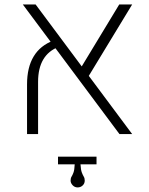

<svg xmlns="http://www.w3.org/2000/svg" viewBox="-20 -588 654 842"><path d="M503.9 0 80.1 -568.4H136.2L559.6 0ZM98.6 0V-217.8Q98.6 -292.5 127.7 -340.6Q156.7 -388.7 214.4 -410.2L237.8 -382.8Q147 -348.1 147 -229V0ZM559.6 -568.4 357.9 -236.3 323.7 -272.5 502.9 -568.4ZM320.3 233.9Q307.6 233.9 298.6 224.4Q289.6 214.8 289.6 204.1Q289.6 193.4 293.7 186.8Q297.9 180.2 302.2 168.7Q306.6 157.2 307.6 132.8H234.4V99.1H403.3V132.8H333Q334.5 157.2 338.9 168.7Q343.3 180.2 347.4 186.8Q351.6 193.4 351.6 204.1Q351.6 216.8 342.5 225.3Q333.5 233.9 320.3 233.9Z"/></svg>

Font: Heebo ExtraLight
Style: Regular
Weight: 250
Designer: Oded Ezer
Foundry: Ezer Type House
Version: Version 3.100